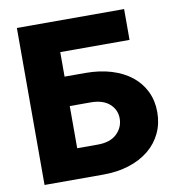

<svg xmlns="http://www.w3.org/2000/svg" viewBox="-81 -802 819 876"><g transform="rotate(-10 328.0 -363.5)"><path d="M55 -727.3H551.8V-584.5H230.8V-470.9H326.7Q393.5 -470.9 447.4 -454.4Q501.4 -437.9 539.6 -407.5Q577.8 -377.1 598.5 -334.2Q619.3 -291.2 619.3 -238.3Q619.3 -185.4 598.5 -141.5Q577.8 -97.7 539.6 -66.2Q501.4 -34.8 447.4 -17.4Q393.5 0 326.7 0H55ZM326.7 -139.2Q384.2 -139.2 414.8 -168.7Q445.3 -198.2 445.3 -239.7Q445.3 -279.8 414.8 -307.2Q384.2 -334.5 326.7 -334.5H230.8V-139.2Z"/></g></svg>

Font: Inter P Extra Bold
Style: Regular
Weight: 800
Designer: Rasmus Andersson
Foundry: rsms
Version: Version 3.018;git-588b23468